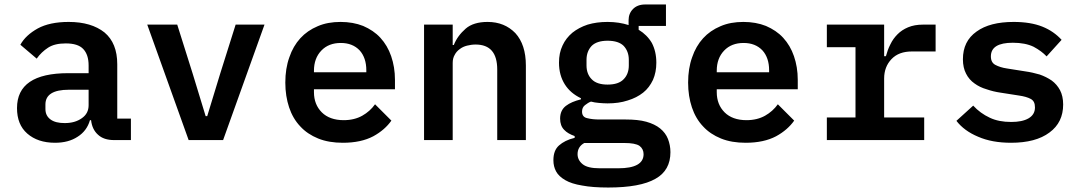

<svg xmlns="http://www.w3.org/2000/svg" viewBox="-20 -626 4840 858"><path d="M565 0C565 0 565 -96 565 -96C565 -96 504 -96 504 -96C504 -96 504 -339 504 -339C504 -339 504 -339 504 -339C504 -402 485 -449 447 -481C408 -512 355 -528 287 -528C287 -528 287 -528 287 -528C230 -528 184 -518 149 -499C113 -479 87 -455 71 -426C71 -426 144 -364 144 -364C144 -364 144 -364 144 -364C158 -384 175 -400 195 -413C215 -426 241 -432 274 -432C274 -432 274 -432 274 -432C310 -432 336 -424 352 -407C368 -390 376 -366 376 -333C376 -333 376 -299 376 -299C376 -299 285 -299 285 -299C285 -299 285 -299 285 -299C132 -299 56 -247 56 -143C56 -143 56 -143 56 -143C56 -94 71 -56 102 -29C133 -2 174 12 226 12C226 12 226 12 226 12C266 12 300 3 327 -15C354 -32 373 -57 382 -89C382 -89 387 -89 387 -89C387 -89 387 -89 387 -89C390 -61 401 -39 418 -24C435 -8 459 0 490 0C490 0 565 0 565 0ZM269 -76C242 -76 221 -81 206 -92C191 -103 183 -118 183 -139C183 -139 183 -159 183 -159C183 -159 183 -159 183 -159C183 -203 218 -225 288 -225C288 -225 376 -225 376 -225C376 -225 376 -156 376 -156C376 -156 376 -156 376 -156C376 -131 366 -112 346 -98C325 -83 300 -76 269 -76C269 -76 269 -76 269 -76Z M977 0C977 0 1162 -516 1162 -516C1162 -516 1033 -516 1033 -516C1033 -516 964 -297 964 -297C964 -297 906 -107 906 -107C906 -107 899 -107 899 -107C899 -107 841 -297 841 -297C841 -297 772 -516 772 -516C772 -516 638 -516 638 -516C638 -516 823 0 823 0C823 0 977 0 977 0Z M1512 12C1567 12 1612 2 1648 -17C1683 -36 1710 -60 1729 -87C1729 -87 1656 -160 1656 -160C1656 -160 1656 -160 1656 -160C1641 -139 1622 -122 1599 -109C1576 -96 1548 -89 1516 -89C1516 -89 1516 -89 1516 -89C1474 -89 1441 -101 1418 -124C1395 -147 1383 -177 1383 -214C1383 -214 1383 -227 1383 -227C1383 -227 1745 -227 1745 -227C1745 -227 1745 -269 1745 -269C1745 -269 1745 -269 1745 -269C1745 -308 1739 -343 1728 -375C1717 -407 1701 -434 1680 -457C1659 -480 1633 -497 1603 -510C1573 -522 1539 -528 1502 -528C1502 -528 1502 -528 1502 -528C1464 -528 1430 -522 1400 -509C1369 -496 1343 -478 1322 -455C1301 -432 1284 -403 1273 -370C1261 -337 1255 -299 1255 -257C1255 -257 1255 -257 1255 -257C1255 -216 1261 -179 1272 -146C1283 -113 1300 -84 1322 -61C1343 -38 1370 -20 1402 -7C1434 6 1471 12 1512 12C1512 12 1512 12 1512 12ZM1503 -434C1538 -434 1566 -423 1587 -401C1607 -379 1617 -349 1617 -312C1617 -312 1617 -303 1617 -303C1617 -303 1383 -303 1383 -303C1383 -303 1383 -310 1383 -310C1383 -310 1383 -310 1383 -310C1383 -347 1394 -377 1416 -400C1438 -423 1467 -434 1503 -434C1503 -434 1503 -434 1503 -434Z M2003 0C2003 0 2003 -345 2003 -345C2003 -345 2003 -345 2003 -345C2003 -359 2006 -371 2012 -381C2017 -391 2025 -400 2035 -407C2044 -414 2055 -419 2067 -422C2079 -425 2092 -427 2105 -427C2105 -427 2105 -427 2105 -427C2170 -427 2202 -390 2202 -315C2202 -315 2202 0 2202 0C2202 0 2330 0 2330 0C2330 0 2330 -333 2330 -333C2330 -333 2330 -333 2330 -333C2330 -396 2314 -444 2283 -478C2251 -511 2210 -528 2159 -528C2159 -528 2159 -528 2159 -528C2117 -528 2084 -518 2061 -498C2037 -477 2019 -453 2008 -425C2008 -425 2003 -425 2003 -425C2003 -425 2003 -516 2003 -516C2003 -516 1875 -516 1875 -516C1875 -516 1875 0 1875 0C1875 0 2003 0 2003 0Z M2976 54C2976 33 2972 13 2965 -5C2958 -23 2946 -39 2930 -52C2914 -65 2893 -75 2868 -82C2843 -89 2812 -92 2776 -92C2776 -92 2659 -92 2659 -92C2659 -92 2659 -92 2659 -92C2638 -92 2619 -94 2604 -98C2589 -101 2581 -111 2581 -127C2581 -127 2581 -127 2581 -127C2581 -139 2585 -149 2594 -156C2603 -163 2612 -169 2621 -172C2621 -172 2621 -172 2621 -172C2632 -169 2644 -167 2657 -166C2669 -165 2682 -164 2695 -164C2695 -164 2695 -164 2695 -164C2728 -164 2758 -168 2785 -177C2812 -185 2835 -197 2854 -212C2873 -227 2887 -246 2898 -269C2908 -292 2913 -317 2913 -346C2913 -346 2913 -346 2913 -346C2913 -380 2906 -409 2893 -434C2879 -458 2859 -478 2834 -493C2834 -493 2834 -510 2834 -510C2834 -510 2956 -510 2956 -510C2956 -510 2956 -606 2956 -606C2956 -606 2863 -606 2863 -606C2863 -606 2863 -606 2863 -606C2840 -606 2822 -599 2809 -586C2796 -573 2789 -556 2789 -536C2789 -536 2789 -514 2789 -514C2789 -514 2789 -514 2789 -514C2761 -523 2730 -528 2695 -528C2695 -528 2695 -528 2695 -528C2662 -528 2633 -524 2606 -516C2579 -507 2557 -495 2538 -480C2519 -464 2504 -445 2494 -423C2483 -400 2478 -375 2478 -346C2478 -346 2478 -346 2478 -346C2478 -308 2487 -276 2504 -249C2521 -222 2545 -202 2576 -187C2576 -187 2576 -182 2576 -182C2576 -182 2576 -182 2576 -182C2548 -175 2526 -166 2509 -153C2492 -140 2483 -121 2483 -96C2483 -96 2483 -96 2483 -96C2483 -75 2489 -58 2501 -46C2512 -34 2528 -25 2548 -18C2548 -18 2548 -10 2548 -10C2548 -10 2548 -10 2548 -10C2518 -3 2495 9 2478 24C2461 39 2453 61 2453 90C2453 90 2453 90 2453 90C2453 109 2457 125 2465 140C2473 155 2487 168 2506 179C2525 190 2550 198 2581 203C2612 209 2651 212 2698 212C2698 212 2698 212 2698 212C2793 212 2864 199 2909 173C2954 148 2976 108 2976 54C2976 54 2976 54 2976 54ZM2856 63C2856 105 2818 126 2743 126C2743 126 2660 126 2660 126C2660 126 2660 126 2660 126C2624 126 2599 120 2584 108C2569 96 2561 81 2561 63C2561 63 2561 63 2561 63C2561 41 2571 24 2591 13C2591 13 2769 13 2769 13C2769 13 2769 13 2769 13C2802 13 2825 17 2838 26C2850 35 2856 48 2856 63C2856 63 2856 63 2856 63ZM2695 -248C2663 -248 2639 -256 2624 -272C2609 -287 2601 -308 2601 -333C2601 -333 2601 -359 2601 -359C2601 -359 2601 -359 2601 -359C2601 -384 2609 -405 2624 -421C2639 -436 2663 -444 2695 -444C2695 -444 2695 -444 2695 -444C2728 -444 2752 -436 2767 -421C2782 -405 2790 -384 2790 -359C2790 -359 2790 -333 2790 -333C2790 -333 2790 -333 2790 -333C2790 -308 2782 -287 2767 -272C2752 -256 2728 -248 2695 -248C2695 -248 2695 -248 2695 -248Z M3312 12C3367 12 3412 2 3448 -17C3483 -36 3510 -60 3529 -87C3529 -87 3456 -160 3456 -160C3456 -160 3456 -160 3456 -160C3441 -139 3422 -122 3399 -109C3376 -96 3348 -89 3316 -89C3316 -89 3316 -89 3316 -89C3274 -89 3241 -101 3218 -124C3195 -147 3183 -177 3183 -214C3183 -214 3183 -227 3183 -227C3183 -227 3545 -227 3545 -227C3545 -227 3545 -269 3545 -269C3545 -269 3545 -269 3545 -269C3545 -308 3539 -343 3528 -375C3517 -407 3501 -434 3480 -457C3459 -480 3433 -497 3403 -510C3373 -522 3339 -528 3302 -528C3302 -528 3302 -528 3302 -528C3264 -528 3230 -522 3200 -509C3169 -496 3143 -478 3122 -455C3101 -432 3084 -403 3073 -370C3061 -337 3055 -299 3055 -257C3055 -257 3055 -257 3055 -257C3055 -216 3061 -179 3072 -146C3083 -113 3100 -84 3122 -61C3143 -38 3170 -20 3202 -7C3234 6 3271 12 3312 12C3312 12 3312 12 3312 12ZM3303 -434C3338 -434 3366 -423 3387 -401C3407 -379 3417 -349 3417 -312C3417 -312 3417 -303 3417 -303C3417 -303 3183 -303 3183 -303C3183 -303 3183 -310 3183 -310C3183 -310 3183 -310 3183 -310C3183 -347 3194 -377 3216 -400C3238 -423 3267 -434 3303 -434C3303 -434 3303 -434 3303 -434Z M3675 0C3675 0 4110 0 4110 0C4110 0 4110 -101 4110 -101C4110 -101 3931 -101 3931 -101C3931 -101 3931 -275 3931 -275C3931 -275 3931 -275 3931 -275C3931 -310 3942 -339 3964 -362C3986 -385 4016 -396 4055 -396C4055 -396 4161 -396 4161 -396C4161 -396 4161 -516 4161 -516C4161 -516 4105 -516 4105 -516C4105 -516 4105 -516 4105 -516C4079 -516 4057 -512 4038 -504C4019 -496 4004 -486 3991 -473C3978 -460 3967 -445 3959 -428C3950 -411 3944 -393 3939 -375C3939 -375 3931 -375 3931 -375C3931 -375 3931 -516 3931 -516C3931 -516 3675 -516 3675 -516C3675 -516 3675 -415 3675 -415C3675 -415 3803 -415 3803 -415C3803 -415 3803 -101 3803 -101C3803 -101 3675 -101 3675 -101C3675 -101 3675 0 3675 0Z M4498 12C4571 12 4629 -3 4670 -34C4711 -64 4731 -106 4731 -159C4731 -159 4731 -159 4731 -159C4731 -184 4726 -206 4717 -223C4708 -240 4695 -255 4680 -266C4664 -277 4646 -286 4626 -293C4605 -299 4584 -304 4562 -307C4562 -307 4480 -320 4480 -320C4480 -320 4480 -320 4480 -320C4459 -323 4441 -329 4428 -336C4415 -343 4408 -355 4408 -374C4408 -374 4408 -374 4408 -374C4408 -415 4441 -435 4506 -435C4506 -435 4506 -435 4506 -435C4543 -435 4574 -429 4599 -417C4623 -404 4642 -390 4657 -374C4657 -374 4724 -448 4724 -448C4724 -448 4724 -448 4724 -448C4701 -473 4673 -493 4638 -507C4603 -521 4560 -528 4510 -528C4510 -528 4510 -528 4510 -528C4439 -528 4384 -514 4344 -485C4303 -456 4283 -415 4283 -361C4283 -361 4283 -361 4283 -361C4283 -336 4288 -314 4297 -297C4306 -279 4319 -264 4335 -253C4350 -242 4368 -233 4389 -227C4409 -220 4430 -215 4451 -212C4451 -212 4534 -199 4534 -199C4534 -199 4534 -199 4534 -199C4555 -196 4573 -191 4586 -184C4599 -177 4605 -165 4605 -146C4605 -146 4605 -146 4605 -146C4605 -124 4595 -108 4576 -97C4557 -86 4531 -81 4499 -81C4499 -81 4499 -81 4499 -81C4462 -81 4430 -87 4403 -100C4375 -113 4350 -131 4329 -154C4329 -154 4254 -86 4254 -86C4254 -86 4254 -86 4254 -86C4277 -56 4310 -32 4351 -15C4392 3 4441 12 4498 12C4498 12 4498 12 4498 12Z"/></svg>

Font: IBM Plex Mono Mod
Style: SemiBold
Weight: 500
Designer: Mike Abbink, Paul van der Laan, Pieter van Rosmalen
Foundry: Bold Monday
Version: ""